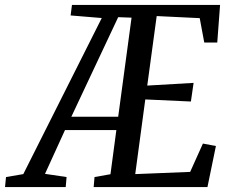

<svg xmlns="http://www.w3.org/2000/svg" viewBox="-106 -763 938 783"><path d="M-85.5 0 -81.5 -41 -11 -53 309 -689.5 182 -700 187.5 -743H791.5L780 -589.5H727L708.5 -689L533 -697.5L494.5 -414L683.5 -425L672.5 -349L486.5 -357.5L445.5 -53L669.5 -62L721.5 -177.5L774.5 -167.5L740 0H276L279.5 -41L344.5 -52.5L368.5 -232.5H159L77.5 -54L165.5 -41L162 0ZM185 -287H376L430.5 -691L376 -693Z"/></svg>

Font: Merriweather 24pt SemiCondensed
Style: Italic
Weight: 400
Width: 4
Italic angle: -7.8°
Designer: Eben Sorkin
Foundry: Eben Sorkin
Version: Version 2.101